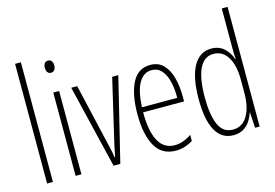

<svg xmlns="http://www.w3.org/2000/svg" viewBox="-99 -964 1687 1178"><g transform="rotate(-15 744.5 -375.0)"><path d="M107 0H70V-760H107Z M270 -727Q286 -727 293 -715.5Q300 -704 300 -689Q300 -671 292 -660.5Q284 -650 269 -650Q255 -650 247.5 -661Q240 -672 240 -688Q240 -704 247 -715.5Q254 -727 270 -727ZM288 -529V0H251V-529Z M492 0 365 -529H403L487 -165Q494 -137 500.5 -108Q507 -79 512 -47H515Q525 -104 539 -161L625 -529H664L535 0Z M868 -539Q921 -539 952.5 -505.5Q984 -472 998 -418Q1012 -364 1012 -303V-269H752Q752 -149 786 -86.5Q820 -24 889 -24Q942 -24 995 -61V-22Q973 -8 945.5 1Q918 10 887 10Q797 10 756 -64.5Q715 -139 715 -264Q715 -391 752.5 -465Q790 -539 868 -539ZM868 -506Q818 -506 788 -455.5Q758 -405 753 -301H977Q978 -357 967 -403.5Q956 -450 931.5 -478Q907 -506 868 -506Z M1253 10Q1178 10 1140 -58.5Q1102 -127 1102 -258Q1102 -396 1142 -467.5Q1182 -539 1255 -539Q1308 -539 1340 -507Q1372 -475 1383 -437H1385Q1384 -456 1383.5 -473Q1383 -490 1383 -506V-760H1420V0H1391L1385 -98H1383Q1375 -72 1359 -47Q1343 -22 1316.5 -6Q1290 10 1253 10ZM1258 -24Q1318 -24 1350.5 -78.5Q1383 -133 1383 -226V-307Q1383 -398 1351 -451Q1319 -504 1260 -504Q1201 -504 1171 -441.5Q1141 -379 1141 -258Q1141 -147 1168.5 -85.5Q1196 -24 1258 -24Z"/></g></svg>

Font: Noto Sans Devanagari ExtraCondensed ExtraLight
Style: Regular
Weight: 200
Width: 2
Designer: Jelle Bosma - Monotype Design Team
Foundry: Monotype Imaging Inc.
Version: Version 2.004; ttfautohint (v1.8.4.7-5d5b)